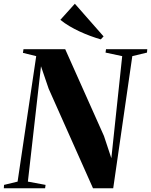

<svg xmlns="http://www.w3.org/2000/svg" viewBox="-46 -1006 806 1026"><path d="M-25.5 0 -24.5 -18 48 -35.5 147.5 -706 76.5 -723.5 79.5 -743H302.5L509.5 -279.5L549 -160.5L607 -706L518 -725L520.5 -743H741L739.5 -725L661 -706L559 0H451L214 -532L173 -652L103 -35.5L197.5 -18L195 0ZM492.5 -795.5Q465 -803.5 436 -814.2Q407 -825 379 -838Q351 -851 324.8 -866.5Q298.5 -882 276.5 -900L354 -986L507.5 -811.5Z"/></svg>

Font: Merriweather 144pt ExtraBold
Style: Italic
Weight: 800
Italic angle: -7.8°
Version: Version 2.101